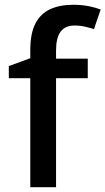

<svg xmlns="http://www.w3.org/2000/svg" viewBox="-20 -785 442 805"><path d="M348 -457H215V0H107V-457H17V-508L107 -541V-575Q107 -645 128.5 -686.5Q150 -728 190.5 -746.5Q231 -765 287 -765Q323 -765 352.5 -759Q382 -753 402 -745L374 -663Q358 -668 337 -673Q316 -678 293 -678Q253 -678 234 -652Q215 -626 215 -574V-539H348Z"/></svg>

Font: Noto Sans Adlam Medium
Style: Regular
Weight: 500
Version: Version 3.001